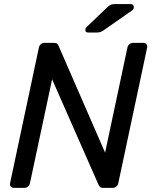

<svg xmlns="http://www.w3.org/2000/svg" viewBox="-20 -907 737 927"><path d="M47.4 0Q37.3 0 32 -6.4Q26.7 -12.7 28.7 -22.9L167.5 -676.3Q169.5 -687.3 177 -693.6Q184.4 -700 194.6 -700H240.5Q252.4 -700 256.9 -695.1Q261.5 -690.1 262.7 -685.9L487.4 -170.1L595 -676.3Q597 -687.3 604.9 -693.6Q612.8 -700 622.9 -700H671.5Q682.5 -700 687.4 -693.6Q692.2 -687.3 690.2 -676.3L551.4 -23.7Q549.4 -13.6 542 -6.8Q534.5 0 524.3 0H478.4Q466.6 0 462.3 -5Q458.1 -10.1 456.1 -14.1L231.6 -524.2L124.7 -22.9Q122.7 -12.7 115.3 -6.4Q107.8 0 96.8 0ZM405.9 -750Q391.5 -750 392.1 -762.7Q392.4 -770.7 399.3 -777.4L495.2 -869.3Q505.9 -879.9 513.9 -883.7Q521.9 -887.5 536.2 -887.5H610.3Q618.5 -887.5 622.5 -882.8Q626.5 -878.1 626.1 -872.4Q625.9 -862.1 617.3 -856.3L481.1 -761.3Q471.1 -754.3 463.9 -752.2Q456.7 -750 445.6 -750Z"/></svg>

Font: Rubik Light
Style: Italic
Weight: 300
Italic angle: -12°
Designer: Hubert and Fischer
Foundry: Hubert and Fischer
Version: Version 2.300;gftools[0.9.30]